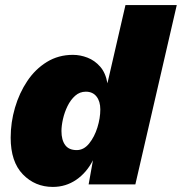

<svg xmlns="http://www.w3.org/2000/svg" viewBox="-20 -726 716 756"><path d="M188 10Q118 10 70 -39.5Q22 -89 22 -184Q22 -244 39 -302Q56 -360 87.5 -407Q119 -454 164.5 -482Q210 -510 267 -510Q296 -510 324.5 -499Q353 -488 374.5 -463.5Q396 -439 403 -398L474 -706H676L513 0H329L346 -95Q321 -46 280 -18Q239 10 188 10ZM282 -135Q310 -135 331 -161Q352 -187 363.5 -224Q375 -261 375 -295Q375 -327 360 -346Q345 -365 318 -365Q294 -365 276 -349Q258 -333 246 -308.5Q234 -284 228 -257.5Q222 -231 222 -210Q222 -175 236.5 -155Q251 -135 282 -135Z"/></svg>

Font: Work Sans ExtraBold
Style: Italic
Weight: 800
Italic angle: -13°
Designer: Wei Huang
Foundry: Wei Huang
Version: Version 2.012; ttfautohint (v1.8.3)